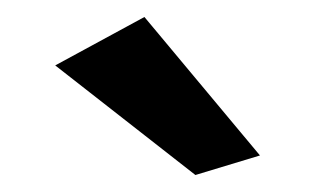

<svg xmlns="http://www.w3.org/2000/svg" viewBox="-20 -816 370 226"><path d="M286 -633 150 -796 45 -739 210 -610Z"/></svg>

Font: Bluebird
Style: Ext
Weight: 400
Designer: Jasper
Foundry: Cannot Into Space Fonts
Version: Version 0.98